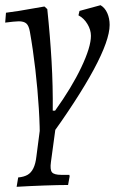

<svg xmlns="http://www.w3.org/2000/svg" viewBox="-20 -484 447 739"><path d="M133 65Q134 8 129.5 -65.5Q125 -139 116 -217Q107 -295 95 -362Q91 -385 81.5 -393.5Q72 -402 52 -402Q46 -402 30 -400.5Q14 -399 0 -397L3 -435Q21 -437 52.5 -442Q84 -447 151 -459L162 -449Q173 -344 178.5 -248Q184 -152 183 -58H192Q256 -147 293 -225Q330 -303 330 -346Q330 -369 316.5 -391.5Q303 -414 282 -425L286 -442L367 -464Q384 -454 393 -433.5Q402 -413 402 -388Q402 -330 341 -216.5Q280 -103 158 65ZM195 0 176 140Q172 169 180 179Q188 189 216 189H247L248 195L242 228Q206 228 150 230Q94 232 44 235L50 199Q72 197 86 189Q100 181 108.5 163.5Q117 146 120 119L136 -4Z"/></svg>

Font: Alegreya
Style: Italic
Weight: 400
Italic angle: -7°
Designer: Juan Pablo del Peral
Foundry: Huerta Tipografica
Version: Version 2.009